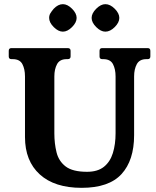

<svg xmlns="http://www.w3.org/2000/svg" viewBox="-20 -891 751 922"><path d="M689 -660Q702 -660 702 -647V-620Q702 -607 689 -607H683Q650 -607 637 -583Q624 -559 624 -524V-242Q624 -121 563.5 -55Q503 11 372 11Q242 11 171 -53.5Q100 -118 100 -233V-524Q100 -559 87.5 -583Q75 -607 41 -607H35Q22 -607 22 -620V-647Q22 -660 35 -660H305Q319 -660 319 -647V-620Q319 -607 305 -607H300Q267 -607 254 -583Q241 -559 241 -524V-251Q241 -202 251.5 -159.5Q262 -117 295.5 -91.5Q329 -66 398 -66Q449 -66 479 -90Q509 -114 522 -156Q535 -198 535 -251V-524Q535 -559 522.5 -583Q510 -607 476 -607H471Q458 -607 458 -620V-647Q458 -660 471 -660ZM282 -871Q304 -871 326 -849Q348 -827 348 -805Q348 -783 326 -761Q304 -739 282 -739Q260 -739 238 -761Q216 -783 216 -805Q216 -817 221.5 -826.5Q227 -836 238 -849Q259 -871 282 -871ZM486 -871Q509 -871 531 -849Q553 -827 553 -805Q553 -783 531 -761Q509 -739 486 -739Q464 -739 442 -761Q420 -783 420 -805Q420 -827 442 -849Q464 -871 486 -871Z"/></svg>

Font: Young Serif
Style: Regular
Weight: 400
Designer: Bastien Sozeau
Foundry: NBR — Bastien Sozeau
Version: Version 3.004; ttfautohint (v1.8.4.7-5d5b);gftools[0.9.33]